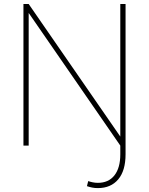

<svg xmlns="http://www.w3.org/2000/svg" viewBox="-20 -731 748 964"><path d="M97.7 -710.9H124L584 -45.4V-710.9H610.4V43.5Q610.4 126 573.5 169.7Q536.6 213.4 471.2 213.4Q456.1 213.4 443.4 210.9Q430.7 208.5 416.5 203.6L422.9 178.2Q430.7 181.2 444.1 184.1Q457.5 187 471.2 187Q524.9 187 554.4 149.7Q584 112.3 584 43.5V0L124 -666V0H97.7Z"/></svg>

Font: Vazirmatn RD Thin
Style: Regular
Weight: 100
Designer: Saber Rastikerdar
Foundry: Saber Rastikerdar
Version: Version 32.102